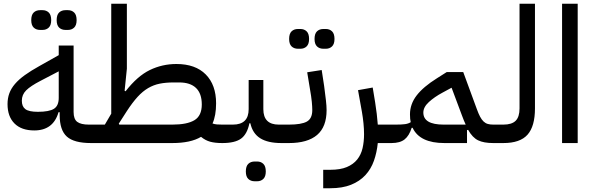

<svg xmlns="http://www.w3.org/2000/svg" viewBox="-20 -760 3161 1020"><path d="M464 0Q373 0 335 -34.5Q297 -69 297 -149V-164H291Q263 -67 162 -67Q94 -67 57 -104Q20 -141 20 -207Q20 -238 29.5 -264Q39 -290 59.5 -314Q80 -338 112 -361Q144 -384 189 -409L292 -467V-518H371V-165Q371 -127 390.5 -112.5Q410 -98 452 -98H486V-22ZM181 -166Q241 -166 266.5 -182Q292 -198 292 -240V-381L196 -331Q142 -303 119 -280Q96 -257 96 -225Q96 -194 115 -180Q134 -166 181 -166ZM328 -601Q307 -601 294 -613.5Q281 -626 281 -653Q281 -681 294 -693.5Q307 -706 328 -706H341Q361 -706 374 -693.5Q387 -681 387 -653Q387 -626 374 -613.5Q361 -601 341 -601ZM193 -601Q172 -601 159 -613.5Q146 -626 146 -653Q146 -681 159 -693.5Q172 -706 193 -706H206Q226 -706 239 -693.5Q252 -681 252 -653Q252 -626 239 -613.5Q226 -601 206 -601Z M1161 0Q1123 0 1097 -7Q1071 -14 1048 -33Q993 0 895 0H464V-76L486 -98H537L571 -156V-740H654V-395L642 -278L647 -275Q710 -356 776 -388Q842 -420 917 -420Q1018 -420 1073 -364.5Q1128 -309 1128 -211Q1128 -146 1109 -104Q1120 -100 1132.5 -99Q1145 -98 1161 -98H1183V-22ZM895 -98Q974 -98 1013 -121.5Q1052 -145 1052 -205Q1052 -263 1021.5 -292.5Q991 -322 932 -322H902Q861 -322 828.5 -315.5Q796 -309 767 -292Q738 -275 711 -245.5Q684 -216 654 -170L611 -103L614 -98Z M1161 -76 1183 -98H1217Q1301 -98 1301 -180V-335H1379V-180Q1379 -98 1461 -98H1497V-22L1475 0Q1403 0 1362.5 -25.5Q1322 -51 1310 -105H1305Q1293 -47 1260.5 -23.5Q1228 0 1161 0ZM1333 203Q1312 203 1299 190.5Q1286 178 1286 151Q1286 123 1299 110.5Q1312 98 1333 98H1346Q1366 98 1379 110.5Q1392 123 1392 151Q1392 178 1379 190.5Q1366 203 1346 203Z M1475 -76 1497 -98H1515Q1581 -98 1610 -114Q1639 -130 1639 -175Q1639 -192 1636.5 -219Q1634 -246 1626 -291L1612 -376L1689 -388L1702 -303Q1708 -258 1711.5 -227Q1715 -196 1715 -175Q1715 -86 1664.5 -43Q1614 0 1515 0H1475ZM1698 -501Q1677 -501 1664 -513.5Q1651 -526 1651 -553Q1651 -581 1664 -593.5Q1677 -606 1698 -606H1711Q1731 -606 1744 -593.5Q1757 -581 1757 -553Q1757 -526 1744 -513.5Q1731 -501 1711 -501ZM1563 -501Q1542 -501 1529 -513.5Q1516 -526 1516 -553Q1516 -581 1529 -593.5Q1542 -606 1563 -606H1576Q1596 -606 1609 -593.5Q1622 -581 1622 -553Q1622 -526 1609 -513.5Q1596 -501 1576 -501Z M1697 142H1735Q1788 142 1822.5 127.5Q1857 113 1877.5 87.5Q1898 62 1906 27.5Q1914 -7 1914 -47Q1914 -75 1911 -105Q1908 -135 1903 -164L1882 -281L1960 -295L1973 -216Q1978 -184 1981.5 -155Q1985 -126 1987 -98H2082V-22L2060 0H1987Q1982 50 1966.5 94Q1951 138 1921 170.5Q1891 203 1845 221.5Q1799 240 1735 240H1697Z M2060 -76 2082 -98Q2114 -98 2132 -100.5Q2150 -103 2162 -111Q2158 -127 2158 -152Q2158 -207 2193.5 -253Q2229 -299 2301 -344L2353 -377H2441L2513 -181Q2522 -156 2530.5 -140Q2539 -124 2549 -114.5Q2559 -105 2571.5 -101.5Q2584 -98 2601 -98H2622V-22L2600 0Q2550 0 2520 -14.5Q2490 -29 2467 -70L2461 -69V0H2341Q2210 0 2172 -81H2167Q2154 -39 2129.5 -19.5Q2105 0 2060 0ZM2229 -162Q2229 -98 2337 -98H2454Q2449 -109 2444 -121Q2439 -133 2434 -147L2379 -294L2331 -268Q2288 -245 2258.5 -218Q2229 -191 2229 -162Z M2600 -76 2622 -98H2654Q2699 -98 2719.5 -118.5Q2740 -139 2740 -184V-740H2822V-184Q2822 -89 2782.5 -44.5Q2743 0 2654 0H2600Z M2966 -740H3049V0H2966Z"/></svg>

Font: IBM Plex Sans Arabic Text
Style: Regular
Weight: 450
Designer: Mike Abbink, Paul van der Laan, Pieter van Rosmalen, Wael Morcos, Khajak Apelian
Foundry: Bold Monday
Version: Version 1.2